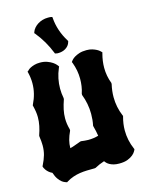

<svg xmlns="http://www.w3.org/2000/svg" viewBox="-141 -1030 865 1145"><g transform="rotate(-15 291.5 -458.0)"><path d="M259.8 -647.9 256.8 -642.1Q243.2 -610.4 237.1 -579.8Q231 -549.3 231 -519Q231 -489.7 236.8 -460V-453.1Q225.6 -420.9 219.7 -393.6Q213.9 -366.2 213.9 -339.8Q213.9 -322.8 216.3 -305.7Q218.8 -288.6 224.1 -270V-262.2Q210.4 -232.9 204.3 -209Q198.2 -185.1 198.2 -160.2Q213.9 -164.1 228.5 -169.7Q243.2 -175.3 262.2 -182.1L270 -184.1Q282.2 -182.6 293.2 -181.4Q304.2 -180.2 314.9 -180.2Q347.7 -180.2 377.9 -189Q375.5 -203.1 372.6 -218Q369.6 -232.9 365.2 -248L363.8 -253.9Q367.7 -272 369.4 -289.8Q371.1 -307.6 371.1 -326.2Q371.1 -357.9 365.2 -388.4Q359.4 -418.9 348.1 -448.2V-456.1Q355.5 -478.5 358.6 -500.5Q361.8 -522.5 361.8 -544.9Q361.8 -570.8 357.2 -596.2Q352.5 -621.6 342.8 -647.9L339.8 -653.8L344.2 -660.2Q344.7 -660.6 350.1 -667Q355.5 -673.3 367.2 -680.7Q378.9 -688 397.2 -694.1Q415.5 -700.2 441.9 -700.2Q462.4 -700.2 477.8 -695.3Q493.2 -690.4 503.9 -684.6Q514.6 -678.7 520 -673.6Q525.4 -668.5 525.9 -668L530.8 -663.1L528.8 -655.8Q517.1 -612.3 517.1 -570.8Q517.1 -520 535.2 -473.1V-465.8Q525.9 -425.3 525.9 -387.2Q525.9 -325.7 549.8 -269L551.8 -265.1L550.8 -261.2Q539.1 -218.8 539.1 -178.2Q539.1 -147.9 545.2 -118.7Q551.3 -89.4 564 -60.1L565.9 -56.2L564 -50.8Q563.5 -50.3 558.8 -41.7Q554.2 -33.2 542.2 -22.9Q530.3 -12.7 509.8 -4.4Q489.3 3.9 457 3.9Q437 3.9 422.6 0Q408.2 -3.9 397.9 -9.8Q387.7 -15.6 381.6 -22Q375.5 -28.3 372.1 -33.2Q356.9 -28.3 342.5 -22.2Q328.1 -16.1 313 -7.8L307.1 -6.8Q282.2 -6.8 259.5 -6.1Q236.8 -5.4 215.6 -2.2Q194.3 1 173.6 8.1Q152.8 15.1 131.8 27.8L127.9 30.8L123 29.8Q120.1 28.3 112.5 25.6Q105 22.9 95.5 15.4Q85.9 7.8 75.7 -6.6Q65.4 -21 57.1 -45.9Q43.5 -52.2 34.7 -60.3Q25.9 -68.4 20.8 -75.7Q15.6 -83 13.4 -88.1Q11.2 -93.3 11.2 -94.2L9.8 -99.1L12.2 -103Q27.8 -134.3 35.4 -160.9Q43 -187.5 43 -219.2Q43 -231.9 41.7 -245.6Q40.5 -259.3 38.1 -274.9V-280.8Q48.3 -310.1 53.7 -336.4Q59.1 -362.8 59.1 -389.2Q59.1 -406.2 56.4 -423.8Q53.7 -441.4 48.8 -460.9L47.9 -464.8L49.8 -469.2Q64.9 -500 72.5 -530.8Q80.1 -561.5 80.1 -594.2Q80.1 -626 71.8 -660.2L69.8 -667L75.2 -670.9Q75.7 -671.4 80.6 -676.3Q85.4 -681.2 95.2 -686.3Q105 -691.4 119.9 -695.8Q134.8 -700.2 154.8 -700.2Q180.2 -700.2 199.2 -693.1Q218.3 -686 230.7 -677.5Q243.2 -668.9 249.3 -661.6Q255.4 -654.3 255.9 -653.8ZM351.1 -780.8 350.1 -776.4Q346.7 -763.2 338.9 -753.9Q331.1 -744.6 321 -738.5Q311 -732.4 299.3 -729.5Q287.6 -726.6 276.9 -726.6Q272.9 -726.6 268.8 -726.8Q264.6 -727.1 260.7 -728.5L255.9 -729.5L253.9 -734.4Q238.8 -772.5 218.5 -807.4Q198.2 -842.3 171.9 -874.5L168 -878.4L169.9 -884.8Q174.3 -897.9 184.3 -909.4Q194.3 -920.9 207.5 -929.2Q220.7 -937.5 236.6 -942.1Q252.4 -946.8 269 -946.8Q274.4 -946.8 279.1 -946.8Q283.7 -946.8 289.1 -945.8L296.9 -943.8L297.9 -935.5Q300.8 -897.5 313.5 -859.4Q326.2 -821.3 349.1 -784.7Z"/></g></svg>

Font: Hanalei Fill
Style: Regular
Weight: 400
Version: Version 1.000